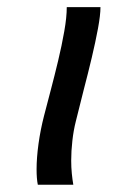

<svg xmlns="http://www.w3.org/2000/svg" viewBox="-20 -508 311 528"><path d="M163.6 -488.3H256.3Q256.3 -466.8 249.5 -429.9Q242.7 -393.1 232.2 -348.9Q221.7 -304.7 210.4 -261.7L188.5 -174.3Q182.1 -148.9 179 -120.8Q175.8 -92.8 175.8 -66.4Q175.8 -47.9 177.5 -30.8Q179.2 -13.7 181.6 0H84Q80.6 -16.6 80.6 -42.5Q80.6 -73.7 85.9 -112.5Q91.3 -151.4 101.1 -189.5L120.1 -262.2Q129.9 -299.3 139.9 -341.1Q149.9 -382.8 156.7 -421.6Q163.6 -460.4 163.6 -488.3Z"/></svg>

Font: Andika
Style: Italic
Weight: 400
Italic angle: -14°
Designer: Victor Gaultney, Annie Olsen, Julie Remington, Don Collingsworth, Eric Hays, Becca Hirsbrunner
Foundry: SIL International
Version: Version 6.101